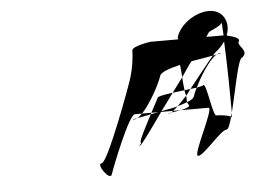

<svg xmlns="http://www.w3.org/2000/svg" viewBox="-39 -982 696 510"><g transform="rotate(-5 309.5 -727.0)"><path d="M216 -556C199 -556 234 -506 240 -524C245 -540 299 -678 315 -678H334C358 -703 385 -754 391 -774C394 -783 416 -791 446 -798L449 -765C459 -779 467 -793 477 -805C499 -809 520 -812 535 -815C540 -820 543 -824 546 -826C555 -833 562 -841 568 -850C571 -790 572 -694 572 -660C586 -715 601 -803 612 -803C634 -820 599 -835 607 -847C613 -856 588 -862 576 -865L578 -871C588 -904 569 -934 535 -934C498 -934 456 -905 446 -871C446 -870 448 -868 447 -866H373C373 -866 323 -859 323 -847C323 -835 321 -807 311 -774C306 -757 232 -556 216 -556ZM321 -667C309 -665 305 -664 311 -664C314 -664 317 -665 321 -667ZM321 -667C325 -669 329 -673 334 -678H359C359 -677 357 -675 357 -674C343 -671 330 -669 321 -667ZM322 -594C325 -594 352 -631 385 -678H417C420 -681 425 -684 430 -689C417 -685 401 -683 386 -680C398 -695 408 -710 420 -726C398 -723 380 -720 379 -716C378 -713 369 -697 359 -678H378C370 -677 363 -675 357 -674C341 -643 321 -606 324 -602C328 -597 314 -594 322 -594ZM420 -726 449 -765C449 -752 451 -741 452 -730C442 -729 430 -727 420 -726ZM412 -674C405 -673 400 -672 406 -672C407 -672 411 -673 412 -674ZM412 -674 417 -678H437C427 -676 419 -675 412 -674ZM430 -689C436 -696 446 -705 455 -715C456 -708 455 -702 456 -698C448 -695 441 -692 430 -689ZM452 -730C452 -725 454 -719 455 -715C460 -720 463 -726 468 -732C462 -731 458 -731 452 -730ZM437 -678H511C527 -678 457 -553 473 -553C489 -553 538 -616 554 -616C559 -616 564 -630 569 -649C562 -654 537 -656 530 -656C521 -656 511 -745 503 -739C501 -737 495 -736 485 -734C480 -725 477 -717 475 -711C473 -706 467 -702 456 -698C457 -694 459 -691 460 -690C463 -685 451 -681 437 -678ZM468 -732C493 -763 519 -797 535 -815C538 -816 542 -816 545 -817C525 -805 499 -764 485 -734C480 -733 475 -733 468 -732ZM522 -866C527 -873 529 -877 530 -878C539 -884 562 -891 565 -900C566 -902 567 -888 568 -866ZM545 -817C556 -819 561 -820 555 -820C552 -820 549 -819 545 -817ZM572 -660C571 -651 572 -646 571 -647C570 -648 570 -649 569 -649C570 -652 571 -656 572 -660Z"/></g></svg>

Font: bitstorm
Style: extobl
Weight: 400
Version: Version 0.2